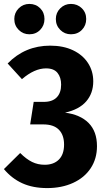

<svg xmlns="http://www.w3.org/2000/svg" viewBox="-24 -943 535 980"><path d="M-4 -80 79 -162Q110 -131 139.5 -116.5Q169 -102 204 -102Q250 -102 276.5 -128.5Q303 -155 303 -205Q303 -254 276.5 -281Q250 -308 197 -308H130L148 -423H200Q243 -423 265.5 -446Q288 -469 288 -511Q288 -548 269.5 -571Q251 -594 211 -594Q152 -594 88 -539L15 -619Q104 -710 232 -710Q299 -710 348.5 -686.5Q398 -663 425 -621.5Q452 -580 452 -528Q452 -467 416 -425.5Q380 -384 308 -368Q386 -358 428.5 -315Q471 -272 471 -197Q471 -133 439 -84.5Q407 -36 349 -9.5Q291 17 217 17Q144 17 90 -7.5Q36 -32 -4 -80ZM203 -846Q203 -813 181 -790.5Q159 -768 126 -768Q94 -768 71.5 -790.5Q49 -813 49 -846Q49 -878 71.5 -900.5Q94 -923 126 -923Q159 -923 181 -901Q203 -879 203 -846ZM416 -846Q416 -813 394 -790.5Q372 -768 338 -768Q306 -768 283.5 -790.5Q261 -813 261 -846Q261 -878 283.5 -900.5Q306 -923 338 -923Q371 -923 393.5 -901Q416 -879 416 -846Z"/></svg>

Font: Fira Sans Condensed
Style: Bold
Weight: 700
Width: 3
Designer: bBox Type GmbH & Carrois Corporate GbR & Edenspiekermann AG
Foundry: bBox Type GmbH & Carrois Corporate GbR & Edenspiekermann AG
Version: Version 4.301